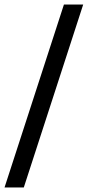

<svg xmlns="http://www.w3.org/2000/svg" viewBox="-44 -770 387 847"><path d="M61 57H-24L238 -750H323Z"/></svg>

Font: Mulish ExtraLight SemiBold
Style: Regular
Weight: 600
Version: Version 3.603